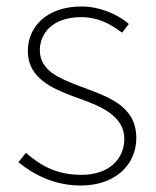

<svg xmlns="http://www.w3.org/2000/svg" viewBox="-20 -560 481 593"><path d="M229 13C340 13 401 -55 401 -133C401 -236 310 -262 226 -294C163 -318 103 -342 103 -405C103 -457 143 -507 230 -507C285 -507 322 -485 357 -459L378 -486C341 -518 285 -540 232 -540C123 -540 66 -476 66 -403C66 -312 152 -282 232 -253C294 -231 364 -200 364 -131C364 -71 319 -20 231 -20C153 -20 104 -50 60 -88L37 -59C84 -20 150 13 229 13Z"/></svg>

Font: Source Han Sans JP ExtraLight
Style: Regular
Weight: 250
Designer: Ryoko NISHIZUKA 西塚涼子 (kana, bopomofo & ideographs); Paul D. Hunt (Latin, Greek & Cyrillic); Sandoll Communications 산돌커뮤니
Foundry: Adobe
Version: Version 2.001;hotconv 1.0.107;makeotfexe 2.5.65593